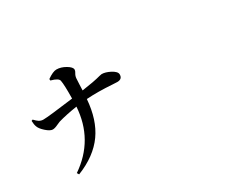

<svg xmlns="http://www.w3.org/2000/svg" viewBox="-126 -1102 1751 1493"><g transform="rotate(-30 750.0 -355.5)"><path d="M219.7 42 209 24.4Q446.3 -137.7 464.8 -424.8Q364.3 -409.2 293.9 -388.7Q284.2 -385.7 266.6 -377Q236.3 -362.3 217.8 -362.3Q194.3 -362.3 159.2 -393.6Q125 -423.8 116.2 -449.2Q108.4 -468.8 107.4 -502.9L119.1 -507.8Q140.6 -485.4 153.3 -477.5Q170.9 -465.8 192.4 -465.8Q237.3 -465.8 466.8 -496.1Q468.8 -618.2 460.9 -658.2Q457 -684.6 390.6 -702.1L389.6 -715.8Q442.4 -752.9 473.6 -752.9Q513.7 -752.9 555.2 -728.5Q596.7 -704.1 596.7 -681.6Q596.7 -669.9 587.9 -656.2Q576.2 -637.7 574.2 -617.2Q573.2 -599.6 571.3 -562.5Q570.3 -526.4 569.3 -509.8Q680.7 -525.4 740.2 -542Q754.9 -545.9 760.7 -545.9Q793 -545.9 835 -524.4Q881.8 -500 881.8 -473.6Q881.8 -431.6 835.9 -431.6Q826.2 -431.6 793.9 -433.6Q668 -442.4 564.5 -435.5Q550.8 -255.9 469.7 -141.6Q385.7 -23.4 219.7 42Z"/></g></svg>

Font: Bpmf GenRyu Min B
Style: B
Weight: 700
Foundry: But Ko
Version: Version 1.320